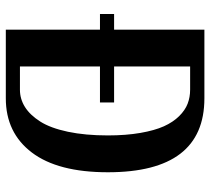

<svg xmlns="http://www.w3.org/2000/svg" viewBox="-52 -688 740 677"><g transform="rotate(90 318.5 -350.0)"><path d="M327.1 0H85V-332H29.8V-381.8H85V-700.2H327.1Q587.9 -700.2 587.9 -359.9Q587.9 -183.6 518.3 -91.8Q448.7 0 327.1 0ZM214.8 -332V-49.8H296.9Q329.6 -49.8 357.9 -67.6Q386.2 -85.4 409.2 -121.6Q432.1 -157.7 445.1 -219Q458 -280.3 458 -359.9Q458 -423.8 449.2 -474.4Q440.4 -524.9 425.8 -557.4Q411.1 -589.8 390.1 -611.1Q369.1 -632.3 346.2 -641.1Q323.2 -649.9 296.9 -649.9H214.8V-381.8H341.8V-332Z"/></g></svg>

Font: Pfennig
Style: Bold
Weight: 700
Version: Version 20120410 ; ttfautohint (v0.8)